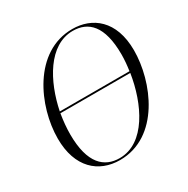

<svg xmlns="http://www.w3.org/2000/svg" viewBox="-166 -871 1004 1028"><g transform="rotate(-30 335.5 -357.0)"><path d="M287 11C531 11 645 -269 645 -461C645 -647 537 -725 415 -725C176 -725 55 -453 55 -255C55 -76 156 11 287 11ZM412 -715C508 -715 576 -653 576 -475C576 -444 573 -410 568 -376H137C171 -543 263 -715 412 -715ZM291 1C197 1 124 -60 124 -242C124 -281 128 -323 135 -366H567C540 -191 449 1 291 1Z"/></g></svg>

Font: Noto Serif Display SemiCondensed Light
Style: Italic
Weight: 300
Width: 4
Italic angle: -12°
Designer: Monotype Design Team
Foundry: Monotype Imaging Inc.
Version: Version 2.009